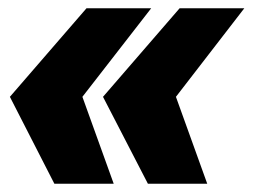

<svg xmlns="http://www.w3.org/2000/svg" viewBox="-20 -530 613 466"><path d="M339 -84 230 -295 416 -510H573L407 -295L483 -84ZM112 -84 4 -295 190 -510H347L180 -295L256 -84Z"/></svg>

Font: Saira Expanded Black
Style: Italic
Weight: 900
Width: 7
Italic angle: -12°
Designer: Hector Gatti with collaboration of the Omnibus-Type team
Foundry: Omnibus-Type
Version: Version 1.101